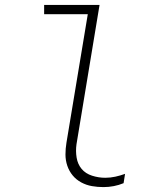

<svg xmlns="http://www.w3.org/2000/svg" viewBox="-20 -755 640 783"><path d="M402 8Q378 8 355 4Q332 0 311.5 -11Q291 -22 276.5 -39.5Q262 -57 254.5 -79Q247 -101 247 -125Q247 -149 251 -173L338 -697H160V-735H386L292 -167Q288 -139 292.5 -112Q297 -85 313 -66Q329 -47 355.5 -38.5Q382 -30 409 -30Q430 -30 450.5 -34.5Q471 -39 490 -46L484 -8Q465 0 444 4Q423 8 402 8Z"/></svg>

Font: Iosevka XLt Ex Obl
Style: Regular
Weight: 200
Width: 7
Italic angle: -9°
Monospace: yes
Designer: Belleve Invis
Foundry: Belleve Invis
Version: Version 32.5.0; ttfautohint (v1.8.4)